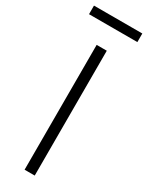

<svg xmlns="http://www.w3.org/2000/svg" viewBox="-250 -910 729 947"><g transform="rotate(30 114.5 -436.0)"><path d="M143.1 0H85.4V-710.9H143.1ZM252.4 -823.2H-22.9V-872.1H252.4Z"/></g></svg>

Font: RobotoCondensed-Light
Style: Light
Weight: 300
Designer: Google
Version: Version 1.200311; 2013